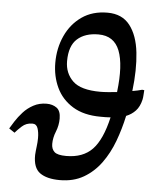

<svg xmlns="http://www.w3.org/2000/svg" viewBox="-70 -757 659 812"><g transform="rotate(5 259.5 -351.5)"><path d="M214 10Q159 10 129.5 -11Q100 -32 101 -87Q102 -104 104.5 -123Q107 -142 107 -159Q107 -184 101 -201Q95 -218 78 -218Q52 -218 34 -201.5Q16 -185 6 -173L-18 -189Q-11 -201 1.5 -220.5Q14 -240 32 -260Q50 -280 75 -293.5Q100 -307 131 -307Q156 -307 173.5 -294.5Q191 -282 191 -249Q191 -220 180 -193Q169 -166 169 -140Q169 -118 182 -106Q195 -94 232 -94Q303 -94 343 -135.5Q383 -177 405 -273Q395 -272 384.5 -272Q374 -272 363 -272Q291 -272 244 -301Q197 -330 174.5 -378Q152 -426 152 -483Q152 -545 176 -597.5Q200 -650 245 -681.5Q290 -713 354 -713Q416 -713 449 -670.5Q482 -628 490 -555.5Q498 -483 487 -392Q511 -396 528 -401L537 -400Q536 -388 535.5 -378Q535 -368 533 -359Q526 -329 509.5 -311.5Q493 -294 470 -285Q458 -229 438.5 -176.5Q419 -124 388.5 -82Q358 -40 315 -15Q272 10 214 10ZM423 -382Q437 -498 413.5 -558Q390 -618 324 -618Q267 -618 234 -588.5Q201 -559 201 -494Q201 -443 235 -410Q269 -377 352 -377Q367 -377 385.5 -378.5Q404 -380 423 -382Z"/></g></svg>

Font: STIX Two Text SemiBold
Style: Italic
Weight: 600
Italic angle: -12°
Designer: Ross Mills, John Hudson & Paul Hanslow, Tiro Typeworks Ltd; with prior portions MicroPress Inc. and Coen Hoffman, Elsevi
Foundry: Tiro Typeworks Ltd
Version: Version 2.13 b171